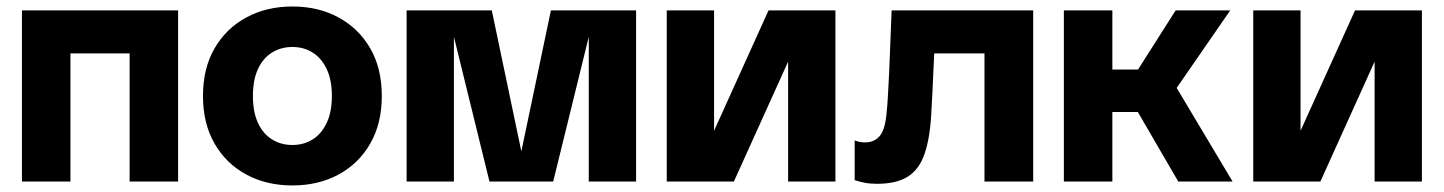

<svg xmlns="http://www.w3.org/2000/svg" viewBox="-20 -554 4407 586"><path d="M375.6 0V-522.2H523.6V0ZM47 0V-522.2H195V0ZM142.1 -391.1V-522.2H427.3V-391.1Z M872.4 12Q793.4 12 731.7 -21.3Q670 -54.6 634.8 -115.9Q599.5 -177.2 599.5 -260.9Q599.5 -345.4 634.8 -406.3Q670 -467.3 731.7 -500.7Q793.4 -534.2 872.4 -534.2Q951.7 -534.2 1013.3 -500.7Q1074.9 -467.3 1110.1 -406.3Q1145.3 -345.4 1145.3 -260.9Q1145.3 -177.2 1110.1 -115.9Q1074.9 -54.6 1013.3 -21.3Q951.7 12 872.4 12ZM872.4 -111.5Q907.6 -111.5 934.7 -128.8Q961.8 -146.1 977.3 -179.4Q992.9 -212.6 992.9 -260.9Q992.9 -309.6 977.3 -342.8Q961.8 -376 934.7 -393.3Q907.6 -410.6 872.4 -410.6Q837.3 -410.6 809.8 -393.3Q782.3 -376 767.1 -342.8Q751.9 -309.6 751.9 -260.9Q751.9 -212.6 767.1 -179.4Q782.3 -146.1 809.8 -128.8Q837.3 -111.5 872.4 -111.5Z M1221 0V-522.2H1481L1571.2 -92.1L1661.4 -522.2H1921.4V0H1777V-441.6L1668.4 0H1473.9L1365.4 -441.6V0Z M2015 0V-522.2H2159.4V-154.9L2325.6 -522.2H2529.8V0H2385.4V-365.9L2219.9 0Z M2656.5 7Q2635.1 7 2618 3.6Q2600.8 0.1 2588.5 -4.3V-125.4Q2595.8 -122.4 2603.9 -120.9Q2612.1 -119.4 2620.3 -119.4Q2649.4 -119.4 2666 -140.1Q2682.5 -160.8 2686.5 -215Q2688.5 -234.7 2689.6 -255.1Q2690.8 -275.5 2691.9 -296.5Q2693.1 -317.5 2694.1 -340.5L2701.3 -522.2H3133.4V0H2984.7V-484.1L3039.9 -391.1H2752.4L2835.7 -484.1L2828.4 -329Q2827.1 -297.1 2825.7 -269.5Q2824.3 -241.9 2822.3 -207.1Q2818.3 -132.1 2801.9 -84.6Q2785.6 -37.1 2751 -15.1Q2716.4 7 2656.5 7Z M3576.1 0 3413.7 -279.4 3568.1 -522.2H3734.7L3539.5 -239.6L3525.6 -362.3L3741.9 0ZM3227 0V-522.2H3375V0ZM3288.5 -212.1V-341.7H3489.7V-212.1Z M3805 0V-522.2H3949.4V-154.9L4115.6 -522.2H4319.8V0H4175.4V-365.9L4009.9 0Z"/></svg>

Font: TikTok Sans Light
Style: Regular
Weight: 300
Version: Version 4.000